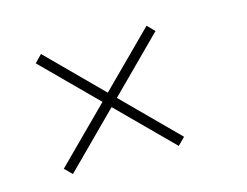

<svg xmlns="http://www.w3.org/2000/svg" viewBox="-56 -624 612 476"><g transform="rotate(-15 250.0 -386.0)"><path d="M350.5 -231 61 -520.5 79.5 -539.5 369 -249.5ZM79 -231.5 60.5 -250 350.5 -539.5 368.5 -521Z"/></g></svg>

Font: Bodoni Moda 9pt
Style: Bold
Weight: 700
Designer: Owen Earl
Foundry: indestructible type
Version: Version 2.005